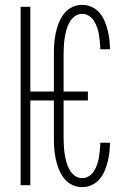

<svg xmlns="http://www.w3.org/2000/svg" viewBox="-20 -763 540 791"><path d="M318 8Q296 8 276 -2Q256 -12 243 -29.5Q230 -47 222 -67Q214 -87 209.5 -108.5Q205 -130 203.5 -151.5Q202 -173 202 -195V-349H105V0H65V-735H105V-386H202V-540Q202 -562 203.5 -583.5Q205 -605 209.5 -626.5Q214 -648 222 -668Q230 -688 243 -705.5Q256 -723 276 -733Q296 -743 318 -743Q338 -743 356.5 -735Q375 -727 388.5 -712Q402 -697 410 -678.5Q418 -660 423 -640.5Q428 -621 430.5 -601Q433 -581 433 -561Q433 -561 433 -561Q433 -561 433 -560H393Q393 -561 393 -561Q393 -561 393 -561Q393 -576 391.5 -591Q390 -606 387.5 -621Q385 -636 380 -650Q375 -664 367 -677Q359 -690 346 -698Q333 -706 318 -706Q301 -706 287.5 -695.5Q274 -685 266 -670.5Q258 -656 253.5 -639.5Q249 -623 246.5 -606.5Q244 -590 243 -573.5Q242 -557 242 -540V-386H342V-349H242V-195Q242 -178 243 -161.5Q244 -145 246.5 -128.5Q249 -112 253.5 -95.5Q258 -79 266 -64.5Q274 -50 287.5 -39.5Q301 -29 318 -29Q333 -29 346 -37Q359 -45 367 -58Q375 -71 380 -85Q385 -99 387.5 -114Q390 -129 391.5 -144Q393 -159 393 -174Q393 -174 393 -174Q393 -174 393 -175H433Q433 -174 433 -174Q433 -174 433 -174Q433 -154 430.5 -134Q428 -114 423 -94.5Q418 -75 410 -56.5Q402 -38 388.5 -23Q375 -8 356.5 0Q338 8 318 8Z"/></svg>

Font: Iosevka SS04 Extralight
Style: Regular
Weight: 200
Monospace: yes
Designer: Belleve Invis
Foundry: Belleve Invis
Version: Version 19.0.0; ttfautohint (v1.8.4)